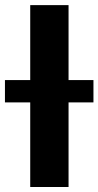

<svg xmlns="http://www.w3.org/2000/svg" viewBox="-74 -748 394 768"><path d="M200.2 -727.5V0H46.9V-727.5ZM-54.2 -338.4V-427.7H299.8V-338.4Z"/></svg>

Font: Inter Tight
Style: Bold
Weight: 700
Designer: Rasmus Andersson
Foundry: rsms
Version: Version 3.004; ttfautohint (v1.8.4.7-5d5b)